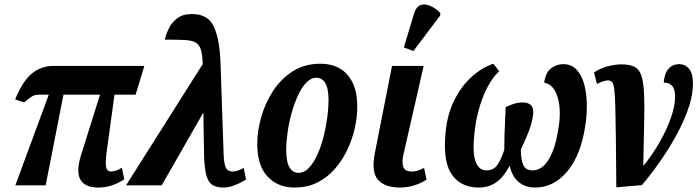

<svg xmlns="http://www.w3.org/2000/svg" viewBox="-20 -832 3131 862"><path d="M49 0 199 -407H160Q138 -407 126 -400.5Q114 -394 88 -372L48 -386Q84 -472 125.5 -504Q167 -536 219 -536H628L589 -407H494L459 -151Q453 -108 456 -85Q459 -62 479 -62Q485 -62 498.5 -65.5Q512 -69 527 -79L538 -27Q509 -8 480 1Q451 10 422 10Q298 10 344 -136L429 -407H265L185 0Z M546 0 890 -544Q889 -586 882 -609Q875 -632 857.5 -641.5Q840 -651 807 -652.5Q774 -654 720 -654Q725 -677 737.5 -703.5Q750 -730 775 -749.5Q800 -769 842 -769Q913 -769 939.5 -713.5Q966 -658 970 -551L984 -137Q986 -96 994 -79Q1002 -62 1025 -62Q1045 -62 1074 -78L1085 -26Q1059 -10 1032.5 0Q1006 10 985 10Q953 10 934 -1.5Q915 -13 906 -46.5Q897 -80 896 -146L893 -325H892L706 0Z M1302 10Q1228 10 1181.5 -39Q1135 -88 1135 -186Q1135 -243 1152.5 -305.5Q1170 -368 1205.5 -423Q1241 -478 1294.5 -512Q1348 -546 1420 -546Q1466 -546 1503 -526Q1540 -506 1562 -463Q1584 -420 1584 -351Q1584 -307 1573 -257.5Q1562 -208 1540 -161Q1518 -114 1484.5 -75Q1451 -36 1405.5 -13Q1360 10 1302 10ZM1320 -56Q1346 -56 1367.5 -79Q1389 -102 1405.5 -139Q1422 -176 1433 -219.5Q1444 -263 1449.5 -305.5Q1455 -348 1455 -380Q1455 -435 1440.5 -459Q1426 -483 1401 -483Q1376 -483 1355 -461Q1334 -439 1317.5 -403Q1301 -367 1289 -323.5Q1277 -280 1271 -237Q1265 -194 1265 -159Q1265 -104 1280 -80Q1295 -56 1320 -56Z M1776 10Q1709 10 1677.5 -24.5Q1646 -59 1663 -145L1740 -536H1882L1791 -137Q1783 -102 1791 -82Q1799 -62 1828 -62Q1841 -62 1852.5 -65Q1864 -68 1884 -78L1895 -26Q1874 -11 1842.5 -0.5Q1811 10 1776 10ZM1836 -603 1793 -619 1840 -774Q1849 -802 1868 -809Q1887 -816 1911 -806Q1935 -796 1957 -774L1956 -762Z M1984 -266Q1994 -334 2024 -391Q2054 -448 2098.5 -488Q2143 -528 2195 -546L2221 -512Q2194 -487 2172 -447Q2150 -407 2135.5 -360Q2121 -313 2114 -266Q2099 -160 2113 -113.5Q2127 -67 2164 -67Q2194 -67 2211 -89Q2228 -111 2244 -159Q2244 -190 2245 -227.5Q2246 -265 2248 -298.5Q2250 -332 2250 -351Q2265 -359 2286 -365.5Q2307 -372 2329 -372Q2355 -372 2367 -355.5Q2379 -339 2371 -302Q2366 -276 2359 -256Q2352 -236 2342.5 -214Q2333 -192 2318 -160Q2319 -112 2330 -89.5Q2341 -67 2372 -67Q2396 -67 2418.5 -85.5Q2441 -104 2460 -149Q2479 -194 2490 -274Q2496 -319 2491 -359.5Q2486 -400 2469.5 -427.5Q2453 -455 2423 -461Q2430 -508 2455 -526Q2480 -544 2508 -544Q2547 -544 2570 -518Q2593 -492 2603.5 -451Q2614 -410 2614.5 -363.5Q2615 -317 2609 -276Q2590 -140 2529 -65Q2468 10 2382 10Q2338 10 2308.5 -15Q2279 -40 2268 -88Q2240 -35 2206.5 -12.5Q2173 10 2130 10Q2044 10 2004 -55.5Q1964 -121 1984 -266Z M2647 -507Q2676 -526 2709 -534.5Q2742 -543 2770 -543Q2807 -543 2828.5 -532Q2850 -521 2859.5 -492.5Q2869 -464 2871.5 -413Q2874 -362 2872 -282.5Q2870 -203 2868 -89H2870Q2909 -137 2941 -193Q2973 -249 2992 -303Q3011 -357 3011 -398Q3011 -433 2996.5 -447.5Q2982 -462 2960 -461Q2962 -500 2980.5 -522Q2999 -544 3030 -544Q3056 -544 3073.5 -523.5Q3091 -503 3091 -458Q3091 -411 3075 -359.5Q3059 -308 3033 -256.5Q3007 -205 2976.5 -157Q2946 -109 2916 -69Q2886 -29 2862 -1L2747 9Q2746 -124 2745 -212Q2744 -300 2742.5 -352.5Q2741 -405 2738 -430Q2735 -455 2728 -463Q2721 -471 2710 -471Q2700 -471 2687.5 -467Q2675 -463 2660 -455Z"/></svg>

Font: Noto Serif ExtraCondensed
Style: Bold Italic
Weight: 700
Width: 2
Italic angle: -12°
Designer: Monotype Design Team
Foundry: Monotype Imaging Inc.
Version: Version 2.013; ttfautohint (v1.8.4.7-5d5b)